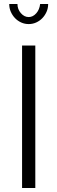

<svg xmlns="http://www.w3.org/2000/svg" viewBox="-20 -937 286 957"><path d="M90 0V-710H156V0ZM123 -852Q144 -852 160.5 -870.5Q177 -889 180 -917H220Q220 -896 212 -878Q204 -860 191 -846.5Q178 -833 160.5 -825Q143 -817 123 -817Q103 -817 85.5 -825Q68 -833 55 -846.5Q42 -860 34 -878Q26 -896 26 -917H67Q67 -891 84 -871.5Q101 -852 123 -852Z"/></svg>

Font: Rising Sun Light
Style: Regular
Weight: 300
Designer: Matt McInerney, Pablo Impallari, Rodrigo Fuenzalida (Raleway font), Stephen Hutchings (Greek), Cristiano Sobral (main ch
Foundry: The Rising Sun Project Authors
Version: Version 4.327; ttfautohint (v1.8.4.7-5d5b-dirty)